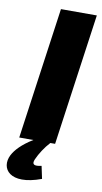

<svg xmlns="http://www.w3.org/2000/svg" viewBox="-120 -735 527 991"><g transform="rotate(10 143.5 -239.5)"><path d="M116 -690 19 0H93C36 35 5 69 -10 98C-47 171 10 250 172 190L158 124C119 133 106 125 118 97C132 65 156 28 182 0H207L304 -690Z"/></g></svg>

Font: Exo 2 Extra Bold
Style: Italic
Weight: 800
Italic angle: -8°
Designer: Natanael Gama
Version: Version 1.001;PS 001.001;hotconv 1.0.88;makeotf.lib2.5.64775